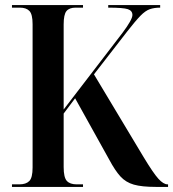

<svg xmlns="http://www.w3.org/2000/svg" viewBox="-20 -734 680 754"><path d="M27 0V-10H56Q82 -10 95 -23Q108 -36 108 -76V-639Q108 -678 95.5 -691Q83 -704 58 -704H27V-714H306V-704H277Q252 -704 241 -690.5Q230 -677 230 -638V-304L461 -605Q500 -657 500 -675Q500 -692 482 -698Q464 -704 405 -704V-714H609V-704Q586 -704 568.5 -698Q551 -692 531.5 -672Q512 -652 480 -611L349 -442L544 -117Q582 -54 602 -32Q622 -10 638 -10H640V0H592Q537 0 505.5 -9Q474 -18 453 -41Q432 -64 409 -107L275 -348L230 -288V-78Q230 -37 242.5 -23.5Q255 -10 281 -10H306V0Z"/></svg>

Font: Noto Serif Display Condensed SemiBold
Style: Regular
Weight: 600
Width: 3
Designer: Monotype Design Team
Foundry: Monotype Imaging Inc.
Version: Version 2.009